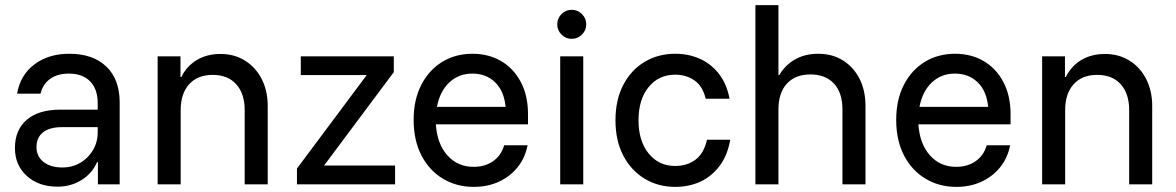

<svg xmlns="http://www.w3.org/2000/svg" viewBox="-20 -720 4593 750"><path d="M205 9.2Q130.8 9.2 84.6 -32.9Q38.3 -75 38.3 -141.7Q38.3 -212.5 84.6 -252.1Q130.8 -291.7 215.8 -291.7H361.7V-316.7Q361.7 -371.7 332.1 -402.1Q302.5 -432.5 249.2 -432.5Q205 -432.5 176.2 -412.1Q147.5 -391.7 138.3 -354.2H46.7Q59.2 -426.7 114.2 -468.3Q169.2 -510 250.8 -510Q343.3 -510 395.4 -460Q447.5 -410 447.5 -319.2V0H362.5V-86.7H359.2Q340 -42.5 298.3 -16.7Q256.7 9.2 205 9.2ZM223.3 -65.8Q262.5 -65.8 293.8 -84.2Q325 -102.5 343.3 -133.8Q361.7 -165 361.7 -203.3V-223.3H221.7Q173.3 -223.3 147.9 -202.9Q122.5 -182.5 122.5 -145.8Q122.5 -109.2 150 -87.5Q177.5 -65.8 223.3 -65.8Z M595.8 0V-500H685V-419.2H688.3Q710 -462.5 749.2 -485.8Q788.3 -509.2 841.7 -509.2Q895.8 -509.2 937.5 -482.9Q979.2 -456.7 1002.5 -410.8Q1025.8 -365 1025.8 -305.8V0H935.8V-290Q935.8 -354.2 902.9 -390.8Q870 -427.5 810.8 -427.5Q751.7 -427.5 718.8 -390.8Q685.8 -354.2 685.8 -290V0Z M1140 0V-61.7L1412.5 -426.7H1155V-500H1518.3V-438.3L1245.8 -73.3H1523.3V0Z M1830.8 10Q1763.3 10 1710 -22.1Q1656.7 -54.2 1626.2 -112.9Q1595.8 -171.7 1595.8 -251.7Q1595.8 -330.8 1625.8 -388.8Q1655.8 -446.7 1707.5 -478.3Q1759.2 -510 1825.8 -510Q1888.3 -510 1937.1 -481.7Q1985.8 -453.3 2014.2 -400Q2042.5 -346.7 2042.5 -274.2V-234.2H1682.5Q1687.5 -158.3 1727.5 -113.3Q1767.5 -68.3 1830 -68.3Q1875 -68.3 1906.7 -90.8Q1938.3 -113.3 1949.2 -152.5H2040.8Q2030.8 -101.7 2000.8 -65.4Q1970.8 -29.2 1927.5 -9.6Q1884.2 10 1830.8 10ZM1686.7 -302.5H1955Q1949.2 -364.2 1914.2 -398.3Q1879.2 -432.5 1825 -432.5Q1771.7 -432.5 1735 -397.9Q1698.3 -363.3 1686.7 -302.5Z M2168.3 0V-500H2258.3V0ZM2213.3 -568.3Q2190 -568.3 2173.3 -585Q2156.7 -601.7 2156.7 -625Q2156.7 -648.3 2173.3 -665Q2190 -681.7 2213.3 -681.7Q2236.7 -681.7 2253.3 -665Q2270 -648.3 2270 -625Q2270 -601.7 2253.3 -585Q2236.7 -568.3 2213.3 -568.3Z M2617.5 10Q2550.8 10 2497.9 -22.1Q2445 -54.2 2414.6 -112.5Q2384.2 -170.8 2384.2 -250Q2384.2 -330 2414.6 -388.3Q2445 -446.7 2497.9 -478.3Q2550.8 -510 2617.5 -510Q2670 -510 2713.8 -490.4Q2757.5 -470.8 2787.9 -432.1Q2818.3 -393.3 2830 -334.2H2736.7Q2725 -383.3 2692.9 -405.8Q2660.8 -428.3 2617.5 -428.3Q2553.3 -428.3 2513.8 -380Q2474.2 -331.7 2474.2 -250Q2474.2 -169.2 2513.8 -120.4Q2553.3 -71.7 2617.5 -71.7Q2663.3 -71.7 2696.2 -95.8Q2729.2 -120 2741.7 -174.2H2832.5Q2821.7 -112.5 2790.8 -71.7Q2760 -30.8 2715.8 -10.4Q2671.7 10 2617.5 10Z M2930.8 0V-700H3020.8V-426.7H3024.2Q3045.8 -465 3085 -487.5Q3124.2 -510 3176.7 -510Q3230.8 -510 3272.5 -484.2Q3314.2 -458.3 3337.5 -412.5Q3360.8 -366.7 3360.8 -305.8V0H3270.8V-292.5Q3270.8 -357.5 3237.9 -393.3Q3205 -429.2 3145.8 -429.2Q3086.7 -429.2 3053.8 -393.3Q3020.8 -357.5 3020.8 -292.5V0Z M3715.8 10Q3648.3 10 3595 -22.1Q3541.7 -54.2 3511.2 -112.9Q3480.8 -171.7 3480.8 -251.7Q3480.8 -330.8 3510.8 -388.8Q3540.8 -446.7 3592.5 -478.3Q3644.2 -510 3710.8 -510Q3773.3 -510 3822.1 -481.7Q3870.8 -453.3 3899.2 -400Q3927.5 -346.7 3927.5 -274.2V-234.2H3567.5Q3572.5 -158.3 3612.5 -113.3Q3652.5 -68.3 3715 -68.3Q3760 -68.3 3791.7 -90.8Q3823.3 -113.3 3834.2 -152.5H3925.8Q3915.8 -101.7 3885.8 -65.4Q3855.8 -29.2 3812.5 -9.6Q3769.2 10 3715.8 10ZM3571.7 -302.5H3840Q3834.2 -364.2 3799.2 -398.3Q3764.2 -432.5 3710 -432.5Q3656.7 -432.5 3620 -397.9Q3583.3 -363.3 3571.7 -302.5Z M4050.8 0V-500H4140V-419.2H4143.3Q4165 -462.5 4204.2 -485.8Q4243.3 -509.2 4296.7 -509.2Q4350.8 -509.2 4392.5 -482.9Q4434.2 -456.7 4457.5 -410.8Q4480.8 -365 4480.8 -305.8V0H4390.8V-290Q4390.8 -354.2 4357.9 -390.8Q4325 -427.5 4265.8 -427.5Q4206.7 -427.5 4173.8 -390.8Q4140.8 -354.2 4140.8 -290V0Z"/></svg>

Font: Funnel Sans
Style: Regular
Weight: 400
Designer: NORD ID, Kristian Moeller
Foundry: Dicotype
Version: Version 1.000